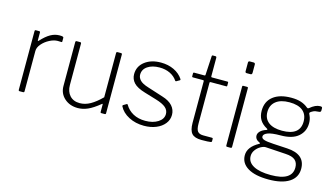

<svg xmlns="http://www.w3.org/2000/svg" viewBox="-99 -1089 2813 1612"><g transform="rotate(15 1308.0 -283.5)"><path d="M88 -10C88 -3.3 91.3 0 98 0H127C134.3 0 138 -3.3 138 -10V-361C138 -381.7 146.7 -402 164 -422C181.3 -442 202.5 -458.5 227.5 -471.5C252.5 -484.5 275.7 -491 297 -491L331 -490C334.3 -490 336 -492 336 -496V-529C336 -533 333.3 -535.8 328 -537.5C322.7 -539.2 313.7 -540 301 -540C274.3 -540 248.5 -533 223.5 -519C198.5 -505 171.7 -482.3 143 -451C140.3 -448.3 138.3 -447.3 137 -448C135.7 -448.7 135 -450.7 135 -454V-521C135 -527 132 -530 126 -530H97C91 -530 88 -526.7 88 -520Z M702 -59.5C672 -42.5 641.3 -34 610 -34C573.3 -34 544.5 -45.5 523.5 -68.5C502.5 -91.5 492 -122 492 -160V-520C492 -526.7 488.7 -530 482 -530H452C445.3 -530 442 -526.3 442 -519V-138C442 -94.7 457.5 -59.2 488.5 -31.5C519.5 -3.8 558.3 10 605 10C633 10 661.3 3.8 690 -8.5C718.7 -20.8 752.7 -43 792 -75C794.7 -77.7 796.7 -78.7 798 -78C799.3 -77.3 800 -75.3 800 -72V-9C800 -5.7 800.7 -3.3 802 -2C803.3 -0.7 805.7 0 809 0H838C844 0 847 -3.3 847 -10V-520C847 -526.7 843.7 -530 837 -530H808C800.7 -530 797 -526.7 797 -520V-135C763.7 -101.7 732 -76.5 702 -59.5Z M1274 -477.5C1300.7 -464.5 1321.7 -446.3 1337 -423C1338.3 -421.7 1340 -420.8 1342 -420.5C1344 -420.2 1345.7 -420.7 1347 -422L1375 -438C1377.7 -440.7 1378 -444 1376 -448C1356.7 -477.3 1330.2 -500 1296.5 -516C1262.8 -532 1225 -540 1183 -540C1126.3 -540 1079.8 -526 1043.5 -498C1007.2 -470 989 -433.3 989 -388C989 -359.3 998.7 -334.5 1018 -313.5C1037.3 -292.5 1070.7 -275 1118 -261L1221 -230C1261 -218 1289.8 -204.3 1307.5 -189C1325.2 -173.7 1334 -155 1334 -133C1334 -103.7 1319.3 -79.7 1290 -61C1260.7 -42.3 1224 -33 1180 -33C1139.3 -33 1104 -41.2 1074 -57.5C1044 -73.8 1020.3 -97 1003 -127C1002.3 -128.3 1000.8 -129.2 998.5 -129.5C996.2 -129.8 994.3 -129.3 993 -128L966 -112C962.7 -109.3 962 -105.7 964 -101C980.7 -67.7 1008.5 -40.8 1047.5 -20.5C1086.5 -0.2 1130.7 10 1180 10C1218.7 10 1253.5 3.7 1284.5 -9C1315.5 -21.7 1340 -39.3 1358 -62C1376 -84.7 1385 -110.3 1385 -139C1385 -168.3 1375.2 -194.2 1355.5 -216.5C1335.8 -238.8 1306 -256 1266 -268L1132 -311C1097.3 -321.7 1073.2 -334.3 1059.5 -349C1045.8 -363.7 1039 -379.7 1039 -397C1039 -427.7 1052.3 -452 1079 -470C1105.7 -488 1140 -497 1182 -497C1216.7 -497 1247.3 -490.5 1274 -477.5Z M1627 -489H1763C1765.7 -489 1767.5 -489.5 1768.5 -490.5C1769.5 -491.5 1770 -493.3 1770 -496V-523C1770 -527.7 1767.7 -530 1763 -530H1627C1622.3 -530 1620 -532.3 1620 -537V-698C1620 -706 1616.7 -710 1610 -710H1588C1584.7 -710 1582.3 -709.2 1581 -707.5C1579.7 -705.8 1579 -703 1579 -699L1570 -537C1570 -532.3 1567.7 -530 1563 -530H1472C1467.3 -530 1465 -527.7 1465 -523V-496C1465 -491.3 1467.3 -489 1472 -489H1562C1566.7 -489 1569 -486.3 1569 -481V-120C1569 -76.7 1577.2 -45.8 1593.5 -27.5C1609.8 -9.2 1638 0 1678 0C1719.3 0 1746.7 -1.3 1760 -4C1764.7 -4.7 1767 -7.7 1767 -13V-34C1767 -38.7 1764.3 -41 1759 -41H1682C1660 -41 1644 -47 1634 -59C1624 -71 1619 -94 1619 -128V-481C1619 -486.3 1621.7 -489 1627 -489Z M1947 -656V-729C1947 -733 1945.7 -736.2 1943 -738.5C1940.3 -740.8 1937.3 -742 1934 -742H1900C1891.3 -742 1887 -737.3 1887 -728V-654C1887 -644.7 1891 -640 1899 -640H1933C1942.3 -640 1947 -645.3 1947 -656ZM1942 -13V-519C1942 -523.7 1941.3 -526.7 1940 -528C1938.7 -529.3 1936 -530 1932 -530H1902C1898 -530 1895.3 -529.3 1894 -528C1892.7 -526.7 1892 -523.7 1892 -519V-11C1892 -6.3 1892.8 -3.3 1894.5 -2C1896.2 -0.7 1899.3 0 1904 0H1929C1934.3 0 1937.8 -0.8 1939.5 -2.5C1941.2 -4.2 1942 -7.7 1942 -13Z M2583 -529C2580.3 -531 2575.3 -532 2568 -532C2541.3 -532 2512.3 -518.7 2481 -492C2477 -489.3 2474 -488 2472 -488C2470 -488 2466.7 -489.7 2462 -493C2444.7 -507.7 2424.3 -518.8 2401 -526.5C2377.7 -534.2 2349.7 -538 2317 -538C2249.7 -538 2197.2 -523.2 2159.5 -493.5C2121.8 -463.8 2103 -422.3 2103 -369C2103 -338.3 2109.5 -312.2 2122.5 -290.5C2135.5 -268.8 2156 -250.3 2184 -235C2188 -233 2190 -230.7 2190 -228C2190 -225.3 2188.3 -223.7 2185 -223C2161.7 -215.7 2144.2 -206 2132.5 -194C2120.8 -182 2115 -169.7 2115 -157C2115 -133.7 2128.3 -116.3 2155 -105C2162.3 -101.7 2162.3 -98 2155 -94C2093.7 -60.7 2063 -19.7 2063 29C2063 75 2084.2 110.8 2126.5 136.5C2168.8 162.2 2229 175 2307 175C2384.3 175 2444.2 161.3 2486.5 134C2528.8 106.7 2550 68 2550 18C2550 -66.7 2497.3 -112 2392 -118L2270 -125C2232 -127 2205 -130.7 2189 -136C2173 -141.3 2165 -149.7 2165 -161C2165 -175 2176.3 -186.5 2199 -195.5C2221.7 -204.5 2258.7 -209 2310 -209C2378 -209 2429.2 -223.8 2463.5 -253.5C2497.8 -283.2 2515 -321.7 2515 -369C2515 -381 2513.8 -392.5 2511.5 -403.5C2509.2 -414.5 2506 -424.2 2502 -432.5C2498 -440.8 2495.7 -446 2495 -448C2493.7 -452 2494.5 -455.7 2497.5 -459C2500.5 -462.3 2506.3 -466.3 2515 -471C2523 -475.7 2530.8 -478.8 2538.5 -480.5C2546.2 -482.2 2556.7 -483.3 2570 -484C2581.3 -484 2587 -489.3 2587 -500V-518C2587 -523.3 2585.7 -527 2583 -529ZM2428 -280.5C2402 -260.2 2363 -250 2311 -250C2259.7 -250 2220.3 -260.5 2193 -281.5C2165.7 -302.5 2152 -332.3 2152 -371C2152 -410.3 2165.8 -441.2 2193.5 -463.5C2221.2 -485.8 2260.3 -497 2311 -497C2362.3 -497 2401.2 -486.2 2427.5 -464.5C2453.8 -442.8 2467 -411.7 2467 -371C2467 -331 2454 -300.8 2428 -280.5ZM2216 -81 2390 -70C2429.3 -68 2457.5 -59.5 2474.5 -44.5C2491.5 -29.5 2500 -8 2500 20C2500 96 2438.7 134 2316 134C2250.7 134 2200.3 124.3 2165 105C2129.7 85.7 2112 58.3 2112 23C2112 3.7 2118 -14.2 2130 -30.5C2142 -46.8 2156.3 -59.5 2173 -68.5C2189.7 -77.5 2204 -81.7 2216 -81Z"/></g></svg>

Font: Libre Franklin ExtraLight
Style: Regular
Weight: 275
Designer: Pablo Impallari, Rodrigo Fuenzalida
Foundry: Impallari Type
Version: Version 1.002; ttfautohint (v1.5)